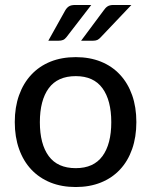

<svg xmlns="http://www.w3.org/2000/svg" viewBox="-20 -746 609 773"><path d="M285 -516Q341 -516 386.2 -497.8Q431.5 -479.5 463.2 -445.2Q495 -411 512 -362.8Q529 -314.5 529 -254.5Q529 -194.5 512 -146Q495 -97.5 463.2 -63.5Q431.5 -29.5 386.2 -11.2Q341 7 285 7Q228.5 7 183.2 -11.2Q138 -29.5 106 -63.5Q74 -97.5 56.8 -146Q39.5 -194.5 39.5 -254.5Q39.5 -314.5 56.8 -362.8Q74 -411 106 -445.2Q138 -479.5 183.2 -497.8Q228.5 -516 285 -516ZM285 -69Q357 -69 392.5 -117.5Q428 -166 428 -254Q428 -342 392.5 -390.8Q357 -439.5 285 -439.5Q212 -439.5 176.2 -390.8Q140.5 -342 140.5 -254Q140.5 -166 176.2 -117.5Q212 -69 285 -69ZM347.5 -726 248 -597Q241.5 -588.5 234 -585.2Q226.5 -582 215 -582H174.5L242 -703Q248.5 -714.5 257.2 -720.2Q266 -726 283.5 -726ZM509 -726 386.5 -597Q379 -588.5 372 -585.2Q365 -582 353.5 -582H306.5L396.5 -703Q400.5 -708.5 404.2 -712.8Q408 -717 412.5 -720Q417 -723 423 -724.5Q429 -726 437.5 -726Z"/></svg>

Font: LatoLatin Medium
Style: Regular
Weight: 500
Designer: Lukasz Dziedzic with Adam Twardoch and Botio Nikoltchev
Foundry: tyPoland Lukasz Dziedzic
Version: Version 2.015; 2015-08-06; http://www.latofonts.com/